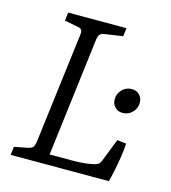

<svg xmlns="http://www.w3.org/2000/svg" viewBox="-90 -642 636 716"><g transform="rotate(15 228.0 -284.0)"><path d="M386 -156 421 -152Q420 -128 415.5 -99.5Q411 -71 405.5 -44.5Q400 -18 395 0H16L20 -32L71 -42Q86 -45 91 -52Q96 -59 98 -75L151 -500Q153 -513 149 -518.5Q145 -524 134 -526L82 -536L86 -568H311L307 -536L240 -526Q228 -525 221 -519Q214 -513 212 -493L156 -39H245Q272 -39 294 -41.5Q316 -44 330 -48Q342 -52 345.5 -57Q349 -62 352 -69ZM378 -259Q360 -259 348.5 -271Q337 -283 337 -301Q337 -323 352.5 -338.5Q368 -354 390 -354Q408 -354 419.5 -342Q431 -330 431 -312Q431 -290 415.5 -274.5Q400 -259 378 -259Z"/></g></svg>

Font: Rasa Light
Style: Italic
Weight: 300
Italic angle: -7.10001°
Designer: Anna Giedrys (Yrsa+Rasa design), David Brezina (Yrsa art-direction, Rasa art-direction, design)
Foundry: Rosetta Type Foundry
Version: Version 2.004